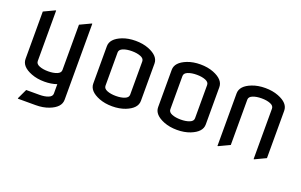

<svg xmlns="http://www.w3.org/2000/svg" viewBox="-90 -941 2410 1535"><g transform="rotate(20 1115.5 -173.5)"><path d="M73.2 -512.7 166 -556.6H170.9V-127Q170.9 -102.5 201.4 -90.3Q231.9 -78.1 275.9 -78.1Q319.8 -78.1 350.3 -90.3Q380.9 -102.5 380.9 -127V-512.7L473.6 -556.6H478.5V90.3Q478.5 155.8 387.2 190.9Q337.9 210 275.9 210H124V205.1L163.1 122.1H275.9Q319.8 122.1 350.3 109.9Q380.9 97.7 380.9 73.2V-6.8Q334 9.8 275.9 9.8Q213.9 9.8 164.6 -9.3Q73.2 -44.4 73.2 -109.9Z M747.1 -127Q747.1 -102.5 777.6 -90.3Q808.1 -78.1 852.1 -78.1Q896 -78.1 926.5 -90.3Q957 -102.5 957 -127V-410.2Q957 -434.6 926.5 -446.8Q896 -459 852.1 -459Q808.1 -459 777.6 -446.8Q747.1 -434.6 747.1 -410.2ZM649.4 -109.9V-427.2Q649.4 -491.7 740.7 -527.8Q790 -546.9 852.1 -546.9Q914.1 -546.9 963.4 -527.8Q1054.7 -491.7 1054.7 -427.2V-109.9Q1054.7 -45.4 963.4 -9.3Q914.1 9.8 852.1 9.8Q790 9.8 740.7 -9.3Q649.4 -45.4 649.4 -109.9Z M1298.8 -127Q1298.8 -102.5 1329.3 -90.3Q1359.9 -78.1 1403.8 -78.1Q1447.8 -78.1 1478.3 -90.3Q1508.8 -102.5 1508.8 -127V-410.2Q1508.8 -434.6 1478.3 -446.8Q1447.8 -459 1403.8 -459Q1359.9 -459 1329.3 -446.8Q1298.8 -434.6 1298.8 -410.2ZM1201.2 -109.9V-427.2Q1201.2 -491.7 1292.5 -527.8Q1341.8 -546.9 1403.8 -546.9Q1465.8 -546.9 1515.1 -527.8Q1606.4 -491.7 1606.4 -427.2V-109.9Q1606.4 -45.4 1515.1 -9.3Q1465.8 9.8 1403.8 9.8Q1341.8 9.8 1292.5 -9.3Q1201.2 -45.4 1201.2 -109.9Z M1752.9 19.5V-427.2Q1752.9 -492.7 1844.2 -527.8Q1893.6 -546.9 1955.6 -546.9Q2017.6 -546.9 2066.9 -527.8Q2158.2 -492.7 2158.2 -427.2V-24.4L2065.4 19.5H2060.5V-410.2Q2060.5 -434.6 2030 -446.8Q1999.5 -459 1955.6 -459Q1911.6 -459 1881.1 -446.8Q1850.6 -434.6 1850.6 -410.2V-24.4L1757.8 19.5Z"/></g></svg>

Font: Nova Flat
Style: Book
Weight: 400
Version: Version 2.000